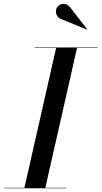

<svg xmlns="http://www.w3.org/2000/svg" viewBox="-60 -1003 542 1023"><path d="M69.5 0 239.5 -750H351L181 0ZM-40.5 0V-2.5H296V0ZM124.5 -747.5V-750H461V-747.5ZM403 -845.5 265.5 -901.5Q253 -906.5 245.8 -917Q238.5 -927.5 238 -940.5Q237.5 -953.5 243.5 -963.5Q248 -970.5 256 -975.8Q264 -981 274 -982.2Q284 -983.5 294 -979.5Q304 -975.5 313 -965L404.5 -847Z"/></svg>

Font: Bodoni Moda 72pt Medium
Style: Italic
Weight: 500
Italic angle: -13°
Designer: Owen Earl
Foundry: indestructible type
Version: Version 2.004